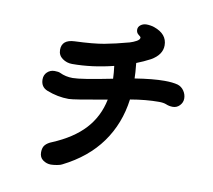

<svg xmlns="http://www.w3.org/2000/svg" viewBox="-90 -916 1180 1063"><g transform="rotate(10 500.0 -385.0)"><path d="M926 -445Q926 -423 910 -406Q894 -389 871 -389Q850 -389 832 -397Q817 -403 791 -403Q718 -403 631 -388Q613 -250 536.5 -143.5Q460 -37 324 31Q316 36 295.5 39.5Q275 43 262 43Q238 43 217.5 28.5Q197 14 197 -15Q197 -42 210 -56.5Q223 -71 246 -80Q361 -128 425.5 -198Q490 -268 510 -366Q324 -332 296 -332Q234 -332 173 -356Q135 -371 135 -414Q135 -439 152 -455Q169 -471 193 -471Q215 -471 225 -466Q258 -450 298 -450Q345 -450 519 -485Q518 -517 513 -556Q393 -526 281 -526Q251 -526 226.5 -543.5Q202 -561 202 -592Q202 -649 273 -652Q378 -656 438 -667Q498 -678 575 -699Q595 -705 612 -714.5Q629 -724 629 -735Q629 -740 616 -749Q603 -759 603 -776Q603 -792 617 -802.5Q631 -813 650 -813Q660 -813 672.5 -811Q685 -809 693 -806Q768 -780 768 -716Q768 -663 707 -628Q669 -608 630 -593Q636 -535 636 -507Q736 -523 802 -523Q848 -523 877 -515Q899 -508 912.5 -488Q926 -468 926 -445Z"/></g></svg>

Font: Tsukimi Rounded
Style: Bold
Weight: 700
Designer: Takashi Funayama
Foundry: Takashi Funayama
Version: Version 1.032; ttfautohint (v1.8.3)